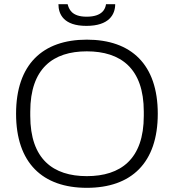

<svg xmlns="http://www.w3.org/2000/svg" viewBox="-20 -888 833 920"><path d="M394 -764C503 -764 532 -819 532 -868H488C485 -846 471 -808 395 -808C322 -808 310 -846 304 -868H260C260 -819 286 -764 394 -764ZM396 12C609 12 736 -107 736 -343C736 -579 609 -698 396 -698C184 -698 57 -579 57 -343C57 -107 184 12 396 12ZM396 -44C235 -44 125 -125 125 -333V-353C125 -561 235 -642 396 -642C558 -642 669 -561 669 -353V-333C669 -125 558 -44 396 -44Z"/></svg>

Font: Archivo ExtraLight
Style: Regular
Weight: 200
Designer: Hector Gatti
Foundry: Omnibus-Type
Version: Version 2.001